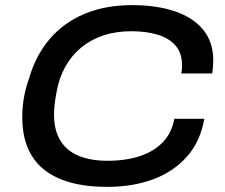

<svg xmlns="http://www.w3.org/2000/svg" viewBox="-20 -718 877 750"><path d="M399 12Q236 12 151.5 -56Q67 -124 67 -260Q67 -302 74 -339.5Q81 -377 93 -410Q119 -501 174 -565.5Q229 -630 310.5 -664Q392 -698 496 -698Q591 -698 662.5 -674Q734 -650 773.5 -602Q813 -554 813 -482Q813 -470 812 -457Q811 -444 809 -431H688Q690 -440 690.5 -448.5Q691 -457 691 -464Q691 -510 666.5 -539Q642 -568 597.5 -582Q553 -596 492 -596Q434 -596 385 -580Q336 -564 298.5 -533.5Q261 -503 236 -459Q211 -415 201 -359Q198 -342 196 -329.5Q194 -317 193 -306.5Q192 -296 191.5 -287.5Q191 -279 191 -271Q191 -210 215.5 -169.5Q240 -129 287 -109.5Q334 -90 400 -90Q471 -90 526 -108Q581 -126 616 -162.5Q651 -199 661 -254H778Q763 -166 710.5 -106.5Q658 -47 578 -17.5Q498 12 399 12Z"/></svg>

Font: Archivo SemiExpanded Medium
Style: Italic
Weight: 500
Width: 6
Italic angle: -10°
Designer: Hector Gatti
Foundry: Omnibus-Type
Version: Version 2.001